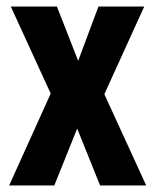

<svg xmlns="http://www.w3.org/2000/svg" viewBox="-20 -567 475 587"><path d="M8 0 135 -281 13 -547H154L219 -381L281 -547H421L299 -279L427 0H286L216 -174L146 0Z"/></svg>

Font: Noto Sans ExtraCondensed
Style: Bold
Weight: 700
Width: 2
Designer: Monotype Design Team
Foundry: Monotype Imaging Inc.
Version: Version 2.013; ttfautohint (v1.8.4.7-5d5b)